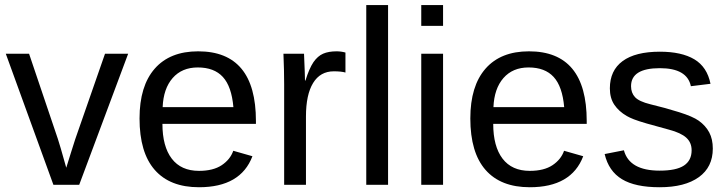

<svg xmlns="http://www.w3.org/2000/svg" viewBox="-20 -745 2930 774"><path d="M496.6 -528.3 299.3 0H195.3L3.4 -528.3H97.2L213.4 -184.6Q220.2 -165 247.1 -68.8Q256.3 -97.7 265.9 -129.2Q275.4 -160.6 283.2 -183.6L403.3 -528.3Z M634.8 -245.6Q634.8 -154.8 672.4 -105.5Q710 -56.2 782.2 -56.2Q839.4 -56.2 873.8 -79.1Q908.2 -102.1 920.4 -137.2L997.6 -115.2Q950.2 9.8 782.2 9.8Q665 9.8 603.8 -60.1Q542.5 -129.9 542.5 -267.6Q542.5 -398.4 603.8 -468.3Q665 -538.1 778.8 -538.1Q1011.7 -538.1 1011.7 -257.3V-245.6ZM920.9 -313Q913.6 -396.5 878.4 -434.8Q843.3 -473.1 777.3 -473.1Q713.4 -473.1 676 -430.4Q638.7 -387.7 635.7 -313Z M1213.4 -275.4V0H1125.5V-405.3Q1125.5 -460.9 1122.6 -528.3H1205.6Q1207.5 -483.4 1208.5 -456.5Q1209.5 -429.7 1209.5 -420.4H1211.4Q1226.1 -468.3 1243.7 -494.6Q1260.7 -519 1282.7 -528.6Q1304.7 -538.1 1336.9 -538.1Q1355 -538.1 1372.6 -533.2V-452.6Q1356 -457.5 1325.7 -457.5Q1271 -457.5 1242.2 -410.4Q1213.4 -363.3 1213.4 -275.4Z M1544.4 -724.6V0H1456.5V-724.6Z M1766.1 -724.6V-640.6H1678.2V-724.6ZM1766.1 -528.3V0H1678.2V-528.3Z M1968.3 -245.6Q1968.3 -154.8 2005.9 -105.5Q2043.5 -56.2 2115.7 -56.2Q2172.9 -56.2 2207.3 -79.1Q2241.7 -102.1 2253.9 -137.2L2331.1 -115.2Q2283.7 9.8 2115.7 9.8Q1998.5 9.8 1937.3 -60.1Q1876 -129.9 1876 -267.6Q1876 -398.4 1937.3 -468.3Q1998.5 -538.1 2112.3 -538.1Q2345.2 -538.1 2345.2 -257.3V-245.6ZM2254.4 -313Q2247.1 -396.5 2211.9 -434.8Q2176.8 -473.1 2110.8 -473.1Q2046.9 -473.1 2009.5 -430.4Q1972.2 -387.7 1969.2 -313Z M2853.5 -146Q2853.5 -71.3 2797.1 -30.8Q2740.7 9.8 2639.2 9.8Q2540.5 9.8 2487.1 -22.7Q2433.6 -55.2 2417.5 -124L2495.1 -139.2Q2517.1 -57.1 2639.2 -57.1Q2706.1 -57.1 2737.1 -77.6Q2768.1 -98.1 2768.1 -139.2Q2768.1 -170.4 2746.6 -189.9Q2725.1 -209.5 2677.2 -222.2Q2620.6 -237.3 2587.2 -247.1Q2553.7 -256.8 2535.6 -263.9Q2517.6 -271 2506.8 -277.3Q2474.6 -295.9 2456.5 -322.8Q2438.5 -349.6 2438.5 -388.7Q2438.5 -460.9 2490 -498.8Q2541.5 -536.6 2640.1 -536.6Q2727.5 -536.6 2779.1 -505.9Q2830.6 -475.1 2844.2 -407.2L2765.1 -397.5Q2750 -470.2 2640.1 -470.2Q2523.9 -470.2 2523.9 -397.5Q2523.9 -370.6 2540 -353.3Q2556.2 -335.9 2601.6 -324.7Q2662.6 -310.1 2717.8 -292.7Q2772.9 -275.4 2796.9 -258.3Q2824.7 -238.3 2839.1 -211.2Q2853.5 -184.1 2853.5 -146Z"/></svg>

Font: Arimo
Style: Regular
Weight: 400
Designer: Steve Matteson
Foundry: Monotype Imaging Inc.
Version: Version 1.33